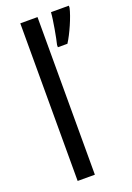

<svg xmlns="http://www.w3.org/2000/svg" viewBox="-146 -908 598 870"><g transform="rotate(-20 152.5 -473.0)"><path d="M154 -93V-853H71V-93ZM305 -843V-853H219C217 -818 201 -731 194 -704V-693H240C264 -730 296 -802 305 -843Z"/></g></svg>

Font: Noto Sans Kannada UI Condensed
Style: Regular
Weight: 400
Width: 3
Designer: Jelle Bosma - Monotype Design Team
Foundry: Monotype Imaging Inc.
Version: Version 2.005